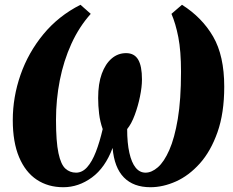

<svg xmlns="http://www.w3.org/2000/svg" viewBox="-20 -773 976 804"><path d="M245 11Q181.5 11 134 -20.5Q86.5 -52 60 -114.8Q33.5 -177.5 33.5 -270Q33.5 -366.5 66 -459.8Q98.5 -553 161.8 -629.8Q225 -706.5 317 -753L360 -715Q311.5 -661 279 -589.8Q246.5 -518.5 230.5 -437.2Q214.5 -356 214.5 -272Q214.5 -179.5 224.8 -131.8Q235 -84 253.8 -67Q272.5 -50 298.5 -50Q324.5 -50 345 -73Q365.5 -96 381.5 -137.2Q397.5 -178.5 410 -232.5Q399 -263.5 395 -296.8Q391 -330 391 -362.5Q391 -422.5 406.2 -464.2Q421.5 -506 447.8 -528.2Q474 -550.5 508 -550.5Q542.5 -550.5 558.5 -523.5Q574.5 -496.5 574.5 -440.5Q574.5 -409 566.2 -368.8Q558 -328.5 544.2 -291.5Q530.5 -254.5 512.5 -232.5Q512.5 -173.5 521.8 -132.8Q531 -92 548 -71Q565 -50 589.5 -50Q615 -50 641 -72.5Q667 -95 689 -144.8Q711 -194.5 724.5 -275Q738 -355.5 738 -472Q738 -559.5 726.8 -617Q715.5 -674.5 698 -715L742 -753Q826 -700 872.5 -619.8Q919 -539.5 919 -410Q919 -299.5 890.8 -219.5Q862.5 -139.5 816.8 -88.5Q771 -37.5 716.8 -13.2Q662.5 11 610 11Q539 11 498.8 -30Q458.5 -71 451.5 -153.5Q420.5 -70.5 364.8 -29.8Q309 11 245 11Z"/></svg>

Font: Merriweather 20pt Black
Style: Italic
Weight: 900
Italic angle: -7.8°
Version: Version 2.101